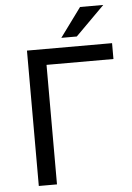

<svg xmlns="http://www.w3.org/2000/svg" viewBox="-60 -944 680 989"><g transform="rotate(-5 280.0 -450.0)"><path d="M100 0V-700H540V-618H194V0ZM282 -750 392 -900H512L362 -750Z"/></g></svg>

Font: Golos Text
Style: Regular
Weight: 400
Designer: A.Korolkova, Vitaly Kuzmin
Foundry: ParaType Ltd
Version: Version 2.004